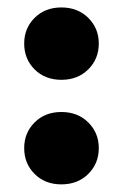

<svg xmlns="http://www.w3.org/2000/svg" viewBox="-20 -483 330 516"><path d="M145 -182Q189 -182 217.2 -154Q245.5 -126 245.5 -85Q245.5 -43.5 217.2 -15.5Q189 12.5 145 12.5Q101 12.5 73 -15.5Q45 -43.5 45 -85Q45 -126 73 -154Q101 -182 145 -182ZM145 -463Q189 -463 217.2 -435Q245.5 -407 245.5 -366Q245.5 -324.5 217.2 -296.5Q189 -268.5 145 -268.5Q101 -268.5 73 -296.5Q45 -324.5 45 -366Q45 -407 73 -435Q101 -463 145 -463Z"/></svg>

Font: Newsreader 16pt 16pt ExtraBold
Style: Regular
Weight: 800
Version: Version 1.003